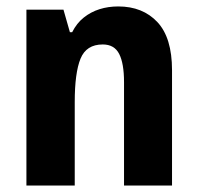

<svg xmlns="http://www.w3.org/2000/svg" viewBox="-20 -576 614 596"><path d="M347 -556Q423 -556 468.5 -507.5Q514 -459 514 -358V0H365V-321Q365 -379 350 -408.5Q335 -438 299 -438Q248 -438 230 -394Q212 -350 212 -259V0H62V-546H177L197 -476H204Q218 -504 240 -521.5Q262 -539 289 -547.5Q316 -556 347 -556Z"/></svg>

Font: Noto Sans Display SemiCondensed
Style: Regular
Weight: 400
Width: 4
Version: Version 2.003